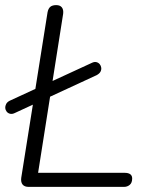

<svg xmlns="http://www.w3.org/2000/svg" viewBox="-24 -731 579 751"><path d="M88 0Q72 0 64.5 -9Q57 -18 59 -35L162 -683Q165 -698 173 -704.5Q181 -711 196 -711Q211 -711 218 -702Q225 -693 223 -677L125 -55H464Q478 -55 485.5 -49.5Q493 -44 493 -33Q493 -16 483.5 -8Q474 0 461 0ZM34 -289Q24 -284 15.5 -286Q7 -288 2 -294.5Q-3 -301 -3.5 -308.5Q-4 -316 0 -324Q4 -332 14 -337L335 -485Q345 -490 353 -488Q361 -486 366 -480Q371 -474 372 -466Q373 -458 369 -450.5Q365 -443 354 -437Z"/></svg>

Font: Nunito ExtraLight Light
Style: Italic
Weight: 300
Italic angle: -9°
Version: Version 3.602